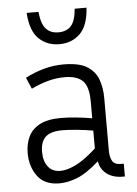

<svg xmlns="http://www.w3.org/2000/svg" viewBox="-53 -772 590 824"><g transform="rotate(-5 242.0 -360.5)"><path d="M442 5Q401 5 374 -15.5Q347 -36 342 -70Q288 -22 247 -6Q206 10 170 10Q106 10 75.5 -31.5Q45 -73 45 -131Q45 -170 59.5 -201Q74 -232 108 -250.5Q142 -269 201 -269Q228 -269 264 -265.5Q300 -262 334 -256V-328Q334 -393 309 -417.5Q284 -442 231 -442Q195 -442 160 -432.5Q125 -423 87 -405L66 -454Q107 -475 147.5 -486Q188 -497 231 -497Q298 -497 332.5 -475.5Q367 -454 380 -418Q393 -382 393 -338V-112Q393 -84 402.5 -67Q412 -50 440 -50H452V5ZM107 -131Q107 -91 125.5 -67Q144 -43 179 -43Q207 -43 244.5 -61Q282 -79 334 -126V-203Q299 -209 262.5 -212.5Q226 -216 202 -216Q152 -216 129.5 -195.5Q107 -175 107 -131ZM222 -636Q257 -636 276.5 -657.5Q296 -679 300 -731H351Q346 -653 310.5 -619Q275 -585 222 -585Q169 -585 133.5 -619Q98 -653 93 -731H144Q149 -679 168.5 -657.5Q188 -636 222 -636Z"/></g></svg>

Font: Inria Sans Light
Style: Regular
Weight: 300
Designer: Black Foundry Team
Foundry: Black Foundry
Version: Version 1.2; ttfautohint (v1.8.3)